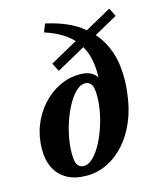

<svg xmlns="http://www.w3.org/2000/svg" viewBox="-110 -791 730 883"><g transform="rotate(-15 255.5 -350.0)"><path d="M377.1 -339.1 356.6 -346Q366.1 -414 360.2 -467.1Q354.4 -520.2 332.1 -559.7Q309.9 -599.3 270.5 -627.5Q231 -655.7 173.6 -674.2L188.6 -712.7Q285.1 -691.5 344.9 -649.3Q404.8 -607.1 435.1 -551.2Q465.5 -495.4 472.7 -431.6Q479.9 -367.9 470.8 -303Q462.7 -232.1 438 -173.8Q413.2 -115.5 375.8 -73.7Q338.5 -31.9 291.9 -9.3Q245.3 13.2 193.7 13.2Q139 13.2 101.4 -7.6Q63.8 -28.4 44.5 -66.3Q25.2 -104.3 25.2 -155.4Q25.2 -215.9 45.7 -268.5Q66.3 -321.1 102.2 -360.9Q138 -400.8 184.4 -423.2Q230.7 -445.7 282.3 -445.7Q315.1 -445.7 336.5 -433.7Q357.9 -421.6 368 -398Q378.1 -374.3 377.1 -339.1ZM193.1 -33.2Q212.4 -33.2 232.4 -51Q252.5 -68.8 270.6 -99.4Q288.8 -129.9 303 -168.6Q317.3 -207.2 325.7 -249Q334 -290.8 334 -330.7Q334 -368.8 324 -384.1Q313.9 -399.3 293.6 -399.3Q274.3 -399.3 254.2 -381.4Q234.2 -363.6 216.1 -333.1Q197.9 -302.5 183.6 -263.9Q169.4 -225.3 161 -183.5Q152.7 -141.7 152.7 -101.7Q152.7 -63.8 162.7 -48.5Q172.8 -33.2 193.1 -33.2ZM193.4 -485.7 173.3 -525.5 491.6 -702.2 511.3 -662.4Z"/></g></svg>

Font: Newsreader Text
Style: Italic
Weight: 400
Italic angle: -17°
Designer: Hugues Gentile
Foundry: Production Type
Version: Version 1.001